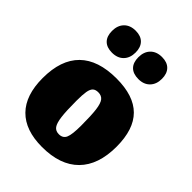

<svg xmlns="http://www.w3.org/2000/svg" viewBox="-218 -869 990 990"><g transform="rotate(45 277.0 -374.0)"><path d="M17 -245Q17 -378 85.5 -445.5Q154 -513 288 -513Q414 -513 475.5 -451.5Q537 -390 537 -264Q537 -131 467.5 -61Q398 9 266 9Q144 9 80.5 -55.5Q17 -120 17 -245ZM331 -212Q331 -286 326 -325Q321 -364 308.5 -380Q296 -396 272 -396Q252 -396 241.5 -386Q231 -376 227 -352.5Q223 -329 223 -285Q223 -211 228 -171.5Q233 -132 245 -115.5Q257 -99 281 -99Q310 -99 320.5 -123Q331 -147 331 -212ZM98 -670Q98 -710 121 -733.5Q144 -757 184 -757Q222 -757 242.5 -736Q263 -715 263 -677Q263 -637 240 -613.5Q217 -590 177 -590Q139 -590 118.5 -610.5Q98 -631 98 -670ZM290 -670Q290 -710 313 -733.5Q336 -757 376 -757Q414 -757 434.5 -736Q455 -715 455 -677Q455 -637 432 -613.5Q409 -590 370 -590Q331 -590 310.5 -610.5Q290 -631 290 -670Z"/></g></svg>

Font: Alegreya SC Black
Style: Regular
Weight: 900
Designer: Juan Pablo del Peral
Foundry: Huerta Tipografica
Version: Version 2.007; ttfautohint (v1.6)